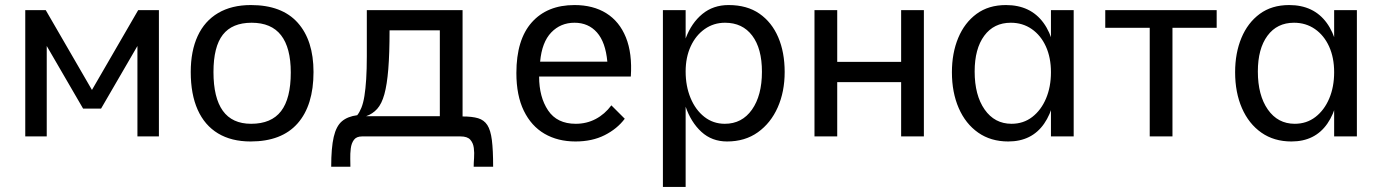

<svg xmlns="http://www.w3.org/2000/svg" viewBox="-20 -540 5474 760"><path d="M80 -500H161L344 -184L527 -500H609V0H524V-358L380 -110H309L165 -358V0H80Z M972 20Q896 20 843 -12Q790 -44 762.5 -105.5Q735 -167 735 -255Q735 -338 762.5 -397.5Q790 -457 843.5 -488.5Q897 -520 973 -520Q1096 -520 1158.5 -450Q1221 -380 1221 -255Q1221 -123 1158 -51.5Q1095 20 972 20ZM974 -50Q1054 -50 1092.5 -100Q1131 -150 1131 -253Q1131 -351 1092.5 -400.5Q1054 -450 976 -450Q899 -450 862 -402.5Q825 -355 825 -255Q825 -153 862 -101.5Q899 -50 974 -50Z M1291 120Q1291 45 1301 2Q1311 -41 1333.5 -60Q1356 -79 1394 -84Q1403 -95 1410.5 -113.5Q1418 -132 1422.5 -160Q1427 -188 1429.5 -227Q1432 -266 1432 -318V-500H1811V-79Q1849 -79 1872.5 -72Q1896 -65 1909 -45Q1922 -25 1927 14.5Q1932 54 1932 120H1855Q1855 106 1856.5 85.5Q1858 65 1855.5 45.5Q1853 26 1841.5 13Q1830 0 1803 0H1413Q1391 0 1381 13.5Q1371 27 1368.5 47.5Q1366 68 1366.5 88Q1367 108 1367 120ZM1721 -80V-420H1522Q1522 -328 1517 -266.5Q1512 -205 1501.5 -167Q1491 -129 1473 -109Q1455 -89 1429 -80Z M2258 20Q2188 20 2135.5 -10.5Q2083 -41 2053.5 -101.5Q2024 -162 2024 -251Q2024 -383 2085 -451.5Q2146 -520 2254 -520Q2328 -520 2380 -487.5Q2432 -455 2457.5 -392Q2483 -329 2477 -237H2114Q2114 -156 2149.5 -103Q2185 -50 2259 -50Q2302 -50 2338 -69Q2374 -88 2400 -123L2453 -70Q2423 -30 2373.5 -5Q2324 20 2258 20ZM2118 -296H2384Q2377 -373 2343 -411.5Q2309 -450 2254 -450Q2199 -450 2162 -411.5Q2125 -373 2118 -296Z M2604 -500H2694V200H2604ZM2858 20Q2798 20 2756.5 -18Q2715 -56 2693.5 -119Q2672 -182 2672 -255Q2672 -329 2694.5 -389Q2717 -449 2760 -484.5Q2803 -520 2864 -520Q2937 -520 2986 -486Q3035 -452 3060.5 -392.5Q3086 -333 3086 -255Q3086 -177 3058.5 -115Q3031 -53 2980 -16.5Q2929 20 2858 20ZM2849 -50Q2917 -50 2956.5 -106Q2996 -162 2996 -256Q2996 -348 2957.5 -399Q2919 -450 2850 -450Q2805 -450 2769.5 -425Q2734 -400 2714 -356.5Q2694 -313 2694 -257Q2694 -199 2713.5 -152Q2733 -105 2768 -77.5Q2803 -50 2849 -50Z M3204 -500H3294V-295H3547V-500H3637V0H3547V-215H3294V0H3204Z M3971 20Q3902 20 3852 -15Q3802 -50 3775 -112Q3748 -174 3748 -254Q3748 -330 3773 -390Q3798 -450 3845.5 -485Q3893 -520 3962 -520Q4059 -520 4110.5 -449.5Q4162 -379 4162 -248Q4162 -121 4113 -50.5Q4064 20 3971 20ZM3984 -50Q4031 -50 4066 -77Q4101 -104 4120.5 -150Q4140 -196 4140 -254Q4140 -312 4120 -356Q4100 -400 4064 -425Q4028 -450 3981 -450Q3914 -450 3876 -398.5Q3838 -347 3838 -257Q3838 -163 3877.5 -106.5Q3917 -50 3984 -50ZM4140 0V-500H4230V0Z M4531 -430H4355V-500H4796V-430H4621V0H4531Z M5092 20Q5023 20 4973 -15Q4923 -50 4896 -112Q4869 -174 4869 -254Q4869 -330 4894 -390Q4919 -450 4966.5 -485Q5014 -520 5083 -520Q5180 -520 5231.5 -449.5Q5283 -379 5283 -248Q5283 -121 5234 -50.5Q5185 20 5092 20ZM5105 -50Q5152 -50 5187 -77Q5222 -104 5241.5 -150Q5261 -196 5261 -254Q5261 -312 5241 -356Q5221 -400 5185 -425Q5149 -450 5102 -450Q5035 -450 4997 -398.5Q4959 -347 4959 -257Q4959 -163 4998.5 -106.5Q5038 -50 5105 -50ZM5261 0V-500H5351V0Z"/></svg>

Font: Moderustic
Style: Regular
Weight: 400
Designer: Tural Alisoy
Foundry: TAFT Foundry
Version: Version 2.120